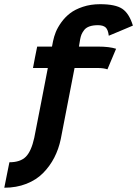

<svg xmlns="http://www.w3.org/2000/svg" viewBox="-43 -712 642 898"><path d="M241.2 -61.5Q231.4 -14.6 210.9 25.1Q190.4 64.9 158.7 97.2Q127 129.4 80.3 147.7Q33.7 166 -22.9 166Q-19 146 -11 106.2Q-2.9 66.4 1 46.9Q52.2 46.9 77.9 21Q103.5 -4.9 117.2 -67.4Q127.9 -122.1 149.2 -231Q170.4 -339.8 180.7 -394H111.3Q114.3 -410.6 120.8 -444.1Q127.4 -477.5 130.9 -494.1H200.2Q204.1 -514.2 205.1 -519.5Q209.5 -541 218 -562.3Q226.6 -583.5 243.9 -607.7Q261.2 -631.8 284.7 -649.9Q308.1 -668 344.7 -680.2Q381.3 -692.4 425.3 -692.4Q496.6 -692.4 528.8 -670.9Q561 -649.4 578.6 -592.3Q560.1 -584.5 522.5 -568.6Q484.9 -552.7 465.8 -544.9Q462.4 -573.7 450.7 -584Q439 -594.2 415 -594.2Q392.1 -594.2 376 -588.6Q359.9 -583 351.3 -572.3Q342.8 -561.5 338.6 -551.8Q334.5 -542 332 -528.8L326.2 -494.1H416Q468.3 -494.1 500 -483.9Q493.2 -467.8 479.7 -435.8Q466.3 -403.8 459.5 -387.7Q441.4 -394 413.1 -394H305.7Z"/></svg>

Font: Fantasque Sans Mono
Style: Bold Italic
Weight: 700
Italic angle: -11°
Monospace: yes
Designer: Jany Belluz
Version: Version 1.7.1